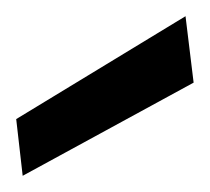

<svg xmlns="http://www.w3.org/2000/svg" viewBox="-20 -762 259 237"><path d="M8 -545 0 -615 209 -742 219 -660Z"/></svg>

Font: DM Sans 16pt Medium
Style: Regular
Weight: 500
Version: Version 4.004;gftools[0.9.30]